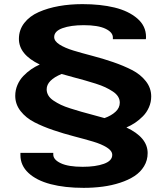

<svg xmlns="http://www.w3.org/2000/svg" viewBox="-20 -719 799 922"><path d="M381.8 183.1Q291 183.1 223.1 165.3Q155.3 147.5 116.7 111.6Q78.1 75.7 78.1 25.9V15.1H235.8V22.9Q235.8 47.9 272 64.9Q308.1 82 377 82Q439 82 479 67.6Q519 53.2 519 24.9Q519 5.4 493.4 -10.7Q467.8 -26.9 426.8 -39.1Q385.7 -51.3 335.9 -64.2Q286.1 -77.1 236.3 -94Q186.5 -110.8 145.5 -131.8Q104.5 -152.8 78.9 -185.5Q53.2 -218.3 53.2 -258.8Q53.2 -286.1 63.7 -310.8Q74.2 -335.4 92 -354Q109.9 -372.6 129.4 -386Q148.9 -399.4 170.9 -409.2Q70.8 -457 70.8 -532.2Q70.8 -575.2 96.4 -608.4Q122.1 -641.6 165.8 -660.9Q209.5 -680.2 262.7 -689.7Q315.9 -699.2 376 -699.2Q462.4 -699.2 529.8 -682.9Q597.2 -666.5 639.2 -630.4Q681.2 -594.2 681.2 -542Q681.2 -533.7 680.2 -530.8H522V-539.1Q522 -564 486.3 -581.1Q450.7 -598.1 381.8 -598.1Q319.8 -598.1 280 -583.7Q240.2 -569.3 240.2 -541Q240.2 -521.5 265.9 -505.1Q291.5 -488.8 332.5 -476.3Q373.5 -463.9 423.3 -450.9Q473.1 -438 522.9 -420.9Q572.8 -403.8 613.8 -382.8Q654.8 -361.8 680.4 -329.1Q706.1 -296.4 706.1 -255.9Q706.1 -228.5 695.3 -203.9Q684.6 -179.2 666.5 -160.9Q648.4 -142.6 628.7 -129.4Q608.9 -116.2 586.9 -106.9Q689 -59.1 689 16.1Q689 50.8 671.9 79.1Q654.8 107.4 625.7 126.5Q596.7 145.5 557.1 158.4Q517.6 171.4 473.6 177.2Q429.7 183.1 381.8 183.1ZM481.9 -151.9Q514.6 -163.6 534.9 -182.4Q555.2 -201.2 555.2 -226.1Q555.2 -241.7 546.9 -255.1Q538.6 -268.6 521.5 -279.8Q504.4 -291 485.8 -299.8Q467.3 -308.6 439 -317.6Q410.6 -326.7 387.7 -333Q364.7 -339.4 331.1 -348.4Q297.4 -357.4 275.9 -363.8Q204.1 -334 204.1 -290Q204.1 -274.4 212.2 -260.7Q220.2 -247.1 237.1 -235.8Q253.9 -224.6 272.2 -215.8Q290.5 -207 319.1 -198Q347.7 -189 369.9 -182.6Q392.1 -176.3 426.3 -167.2Q460.4 -158.2 481.9 -151.9Z"/></svg>

Font: Archivo Expanded
Style: Bold
Weight: 700
Width: 7
Designer: Hector Gatti
Foundry: Omnibus-Type
Version: Version 2.001